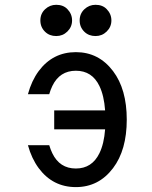

<svg xmlns="http://www.w3.org/2000/svg" viewBox="-20 -762 626 792"><path d="M374 -742.2Q402.8 -742.2 419.9 -724.6Q439.5 -704.6 439.5 -677.7Q439.5 -650.9 419.9 -631.8Q400.9 -613.3 374 -613.3Q346.2 -613.3 328.1 -630.9Q308.6 -649.9 308.6 -677.7Q308.6 -705.6 328.1 -723.9Q347.7 -742.2 374 -742.2ZM211.9 -742.2Q240.7 -742.2 257.8 -724.6Q277.3 -704.6 277.3 -677.7Q277.3 -650.9 257.8 -631.8Q238.8 -613.3 211.9 -613.3Q184.1 -613.3 166 -630.9Q146.5 -649.9 146.5 -677.7Q146.5 -705.6 166 -723.9Q185.5 -742.2 211.9 -742.2ZM95.2 -163.1H183.1Q188.5 -145 195.8 -129.9Q226.1 -66.9 293 -66.9Q359.4 -66.9 390.1 -129.9Q409.2 -168.9 413.6 -228.5H203.6V-306.6H413.6Q409.2 -367.7 390.1 -407.2Q359.9 -470.2 293 -470.2Q226.1 -470.2 195.8 -407.2Q188.5 -392.1 183.1 -373.5H95.2Q110.4 -429.2 139.6 -468.8Q197.8 -546.9 293 -546.9Q387.2 -546.9 446.3 -468.8Q502.9 -394 502.9 -268.6Q502.9 -143.1 446.3 -68.4Q387.2 9.8 293 9.8Q197.8 9.8 139.6 -68.4Q110.4 -107.9 95.2 -163.1Z"/></svg>

Font: Consola Mono
Style: Book
Weight: 400
Monospace: yes
Version: Version 2.001